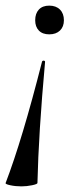

<svg xmlns="http://www.w3.org/2000/svg" viewBox="-38 -383 277 682"><path d="M122 -162Q99 91 95 267Q95 271 76 275Q57 279 38 279Q17 279 -1.5 275Q-20 271 -18 267Q41 113 111 -163Q112 -168 117.5 -167.5Q123 -167 122 -162ZM189 -311Q189 -288 175 -274.5Q161 -261 137 -261Q113 -261 100 -274.5Q87 -288 87 -311Q87 -335 100 -349Q113 -363 137 -363Q161 -363 175 -349Q189 -335 189 -311Z"/></svg>

Font: Cormorant Infant SemiBold
Style: Italic
Weight: 600
Italic angle: -10°
Designer: Christian Thalmann (Catharsis Fonts)
Foundry: Catharsis Fonts
Version: Version 4.000